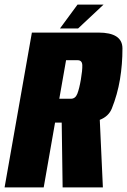

<svg xmlns="http://www.w3.org/2000/svg" viewBox="-53 -817 554 837"><path d="M-33 0 86 -675H376Q480.5 -675 480.8 -606.2Q481 -537.5 470 -471Q459 -405 434.5 -344Q420.5 -309.5 382 -294.5L395.5 0H220L216 -282.5H187L137.5 0ZM205.5 -386.5H256Q275.5 -386.5 284 -408Q292.5 -429.5 299.5 -470Q306.5 -511 305.8 -532.8Q305 -554.5 285.5 -554.5H235ZM208.5 -693 285 -797H398.5L287.5 -693Z"/></svg>

Font: Anybody Condensed ExtraBold
Style: Italic
Weight: 800
Width: 3
Italic angle: -10°
Designer: Tyler Finck
Foundry: Etcetera Type Company
Version: Version 1.010; ttfautohint (v1.8.3) -l 8 -r 50 -G 200 -x 14 